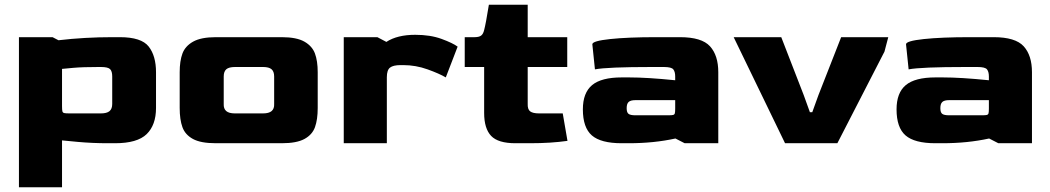

<svg xmlns="http://www.w3.org/2000/svg" viewBox="-20 -605 4434 811"><path d="M60 -448H202L227 -435Q338 -448 456 -448H486Q577 -448 608 -408.5Q639 -369 639 -300V-149Q639 -77 599.5 -38.5Q560 0 466 0H436Q371 0 310 -5.5Q249 -11 242 -12V186H60ZM406 -126Q431 -126 442.5 -135.5Q454 -145 454 -166V-282Q454 -304 445 -313Q436 -322 406 -322H397Q329 -322 290 -318.5Q251 -315 242 -314V-157Q242 -141 243.5 -135Q245 -129 251 -127.5Q257 -126 273 -126Z M739 -149V-300Q739 -347 750.5 -378.5Q762 -410 795.5 -429Q829 -448 892 -448H1170Q1233 -448 1266 -429Q1299 -410 1310.5 -378.5Q1322 -347 1322 -300V-149Q1322 -100 1310.5 -68Q1299 -36 1266 -18Q1233 0 1170 0H892Q828 0 795 -18Q762 -36 750.5 -68Q739 -100 739 -149ZM1091 -126Q1116 -126 1127.5 -136Q1139 -146 1138 -166V-282Q1138 -303 1127 -312.5Q1116 -322 1091 -322H973Q947 -322 936 -312.5Q925 -303 925 -282V-166Q924 -146 935.5 -136Q947 -126 972 -126Z M1432 -448H1574L1612 -428Q1658 -458 1734 -458Q1798 -458 1845.5 -440.5Q1893 -423 1913 -408L1863 -278Q1836 -294 1786 -312Q1736 -330 1683 -330H1672Q1641 -330 1627.5 -319.5Q1614 -309 1614 -279V0H1432Z M2025 -128V-322H1943V-448H1985Q2003 -448 2012 -454.5Q2021 -461 2025 -478Q2032 -504 2045 -585H2209V-448H2376V-322H2209V-167Q2208 -143 2219.5 -134.5Q2231 -126 2257 -126H2357L2377 -10Q2307 0 2219 0H2157Q2084 0 2054.5 -31Q2025 -62 2025 -128Z M2442 -143Q2442 -213 2481 -245.5Q2520 -278 2606 -278H2637Q2714 -278 2832 -266V-282Q2832 -302 2824 -312Q2816 -322 2784 -322H2734Q2545 -322 2493 -312L2482 -418Q2482 -432 2557 -440Q2632 -448 2752 -448H2852Q2944 -448 2979 -409.5Q3014 -371 3014 -300V0H2872L2833 -20Q2742 0 2636 0H2606Q2518 0 2480 -33Q2442 -66 2442 -143ZM2802 -118Q2818 -118 2823.5 -119.5Q2829 -121 2830.5 -126.5Q2832 -132 2832 -147V-182H2664Q2644 -182 2635.5 -174.5Q2627 -167 2627 -148Q2627 -130 2635 -124Q2643 -118 2664 -118Z M3079 -448H3280L3375 -203L3401 -131H3411L3437 -203L3533 -448H3732L3716 -387L3517 0H3296Z M3767 -143Q3767 -213 3806 -245.5Q3845 -278 3931 -278H3962Q4039 -278 4157 -266V-282Q4157 -302 4149 -312Q4141 -322 4109 -322H4059Q3870 -322 3818 -312L3807 -418Q3807 -432 3882 -440Q3957 -448 4077 -448H4177Q4269 -448 4304 -409.5Q4339 -371 4339 -300V0H4197L4158 -20Q4067 0 3961 0H3931Q3843 0 3805 -33Q3767 -66 3767 -143ZM4127 -118Q4143 -118 4148.5 -119.5Q4154 -121 4155.5 -126.5Q4157 -132 4157 -147V-182H3989Q3969 -182 3960.5 -174.5Q3952 -167 3952 -148Q3952 -130 3960 -124Q3968 -118 3989 -118Z"/></svg>

Font: Gold Bold
Style: Regular
Weight: 400
Designer: jaiki
Version: Version 1.000